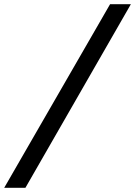

<svg xmlns="http://www.w3.org/2000/svg" viewBox="-108 -783 643 914"><path d="M13 111H-88L416 -763H515Z"/></svg>

Font: Open Sauce Sans Medium Italic
Style: Regular
Weight: 500
Italic angle: -10°
Designer: Alfredo Marco Pradil
Foundry: Creative Sauce Fz LLC
Version: Version 1.477